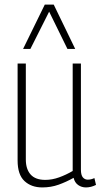

<svg xmlns="http://www.w3.org/2000/svg" viewBox="-20 -810 442 840"><path d="M165 10Q117 10 87 -18Q57 -46 57 -108V-532H93V-112Q93 -70 114 -46.5Q135 -23 178 -23Q208 -23 238.5 -34Q269 -45 298 -62V-532H334V-68Q334 -44 342.5 -34Q351 -24 364 -24Q379 -24 393 -31L400 -1Q378 10 356 10Q337 10 322 -0.5Q307 -11 302 -32Q270 -14 236.5 -2Q203 10 165 10ZM81 -596 176 -790H215L309 -596H275L195 -759L113 -596Z"/></svg>

Font: Georama SemiCondensed ExtraLight
Style: Regular
Weight: 200
Width: 4
Designer: Jean-Baptiste Levee
Foundry: Production Type
Version: Version 1.000